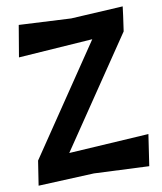

<svg xmlns="http://www.w3.org/2000/svg" viewBox="-80 -760 702 831"><g transform="rotate(-10 271.0 -344.5)"><path d="M39.1 -101.6Q119.1 -220.7 361.3 -578.1Q279.3 -572.3 35.2 -555.7Q41 -590.8 58.6 -694.3Q116.2 -691.4 287.1 -682.6Q344.7 -685.5 515.6 -695.3Q512.7 -668 501 -587.9Q419.9 -468.8 177.7 -110.4Q265.6 -115.2 529.3 -131.8Q524.4 -97.7 508.8 5.9Q449.2 2.9 267.6 -4.9Q206.1 -2 22.5 5.9Q26.4 -21.5 39.1 -101.6Z"/></g></svg>

Font: Acme Polish
Style: Regular
Weight: 400
Designer: Juan Pablo del Peral
Version: Version 1.002